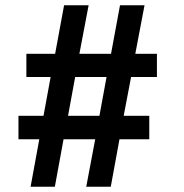

<svg xmlns="http://www.w3.org/2000/svg" viewBox="-20 -708 696 728"><path d="M96 0 129 -180H50V-269H145L172 -416H80V-504H189L223 -688H316L281 -504H401L435 -688H528L493 -504H575V-416H477L449 -269H546V-180H433L400 0H307L341 -180H221L188 0ZM238 -269H357L384 -416H265Z"/></svg>

Font: Saira Semi Condensed SemiBold
Style: Regular
Weight: 600
Width: 4
Designer: Hector Gatti with collaboration of the Omnibus-Type team
Foundry: Omnibus-Type
Version: Version 1.001; ttfautohint (v1.8)